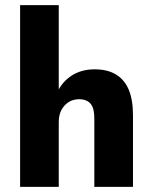

<svg xmlns="http://www.w3.org/2000/svg" viewBox="-20 -725 591 745"><path d="M58 0V-705H208V-359H199Q217 -404 255.5 -430Q294 -456 347 -456Q397 -456 430 -436Q463 -416 479.5 -377Q496 -338 496 -277V0H346V-264Q346 -293 339.5 -309Q333 -325 319.5 -332.5Q306 -340 288 -340Q264 -340 246.5 -329Q229 -318 218.5 -298.5Q208 -279 208 -252V0Z"/></svg>

Font: Nunito Sans 12pt ExtraLight
Style: Weight 830 Width 84 Optical size 12.0 YTLC 445
Weight: 830
Width: 4
Designer: Vernon Adams
Foundry: Vernon Adams
Version: Version 3.101;gftools[0.9.27]